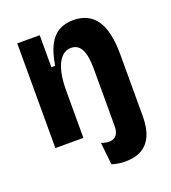

<svg xmlns="http://www.w3.org/2000/svg" viewBox="-131 -637 807 908"><g transform="rotate(-20 272.5 -183.5)"><path d="M345 173Q328 173 312 170.5Q296 168 278 163L266 51Q310 66 332 51.5Q354 37 354 -2V-24H495V0Q495 58 478 96.5Q461 135 428 154Q395 173 345 173ZM55 0V-324V-527H168V-366H187Q197 -428 216.5 -466Q236 -504 267 -522Q298 -540 340 -540Q418 -540 456.5 -484Q495 -428 495 -311V0H354V-288Q354 -356 337.5 -388Q321 -420 286 -420Q257 -420 237 -398Q217 -376 207 -338Q197 -300 196 -248V0Z"/></g></svg>

Font: Bricolage Grotesque 24pt SemiCondensed
Style: Bold
Weight: 700
Width: 4
Designer: Mathieu Triay
Foundry: Atelier Triay
Version: Version 1.001;gftools[0.9.33.dev8+g029e19f]